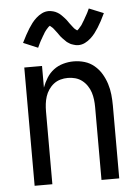

<svg xmlns="http://www.w3.org/2000/svg" viewBox="-54 -799 607 841"><g transform="rotate(-5 250.0 -378.5)"><path d="M64 0V-520H142V-425Q150 -447 162.5 -467Q175 -487 193.5 -501Q212 -515 235 -521.5Q258 -528 281 -528Q306 -528 329.5 -521Q353 -514 372 -498Q391 -482 403.5 -461Q416 -440 423.5 -416.5Q431 -393 433.5 -368.5Q436 -344 436 -320V0H358V-320Q358 -337 356 -353.5Q354 -370 349 -385.5Q344 -401 334.5 -415Q325 -429 312 -439Q299 -449 283 -453.5Q267 -458 250 -458Q233 -458 217 -453.5Q201 -449 188 -439Q175 -429 165.5 -415Q156 -401 151 -385.5Q146 -370 144 -353.5Q142 -337 142 -320V0ZM308 -597Q303 -597 298 -598Q293 -599 288.5 -600.5Q284 -602 279.5 -603.5Q275 -605 270.5 -608Q266 -611 262 -613.5Q258 -616 255 -619.5Q252 -623 248 -626.5Q244 -630 240.5 -634Q237 -638 234 -641.5Q231 -645 228.5 -649Q226 -653 223 -657Q220 -661 216.5 -665.5Q213 -670 210 -674Q207 -678 204 -681.5Q201 -685 196 -688.5Q191 -692 191 -694H193Q193 -693 189.5 -691Q186 -689 183.5 -686Q181 -683 178.5 -680.5Q176 -678 174.5 -676Q173 -674 171.5 -672Q170 -670 168.5 -668Q167 -666 165.5 -663.5Q164 -661 162.5 -658Q161 -655 159 -652.5Q157 -650 155.5 -646.5Q154 -643 152 -640Q150 -637 148 -633.5Q146 -630 144 -626Q142 -622 140 -618Q138 -614 136 -609.5Q134 -605 132 -601L68 -628Q77 -646 85 -661Q93 -676 101 -688.5Q109 -701 117 -711.5Q125 -722 136.5 -732.5Q148 -743 162 -750Q176 -757 192 -757Q197 -757 202 -756Q207 -755 211.5 -754Q216 -753 220.5 -751Q225 -749 229.5 -746.5Q234 -744 238 -741Q242 -738 245 -735Q248 -732 252 -728Q256 -724 259.5 -720Q263 -716 266 -712.5Q269 -709 271.5 -705Q274 -701 277 -697Q280 -693 283.5 -688.5Q287 -684 290 -680Q293 -676 296 -672.5Q299 -669 304 -665.5Q309 -662 309 -661H307L311 -663Q314 -665 316.5 -668Q319 -671 321.5 -674Q324 -677 325.5 -678.5Q327 -680 328.5 -682Q330 -684 331.5 -686.5Q333 -689 334.5 -691.5Q336 -694 337.5 -696.5Q339 -699 341 -702Q343 -705 344.5 -708Q346 -711 348 -714.5Q350 -718 352 -721.5Q354 -725 356 -728.5Q358 -732 360 -736Q362 -740 364 -744.5Q366 -749 368 -753L432 -727Q423 -708 415 -693Q407 -678 399 -665.5Q391 -653 383 -642.5Q375 -632 363.5 -621.5Q352 -611 338 -604Q324 -597 308 -597Z"/></g></svg>

Font: Iosevka Fixed
Style: Regular
Weight: 400
Monospace: yes
Designer: Belleve Invis
Foundry: Belleve Invis
Version: Version 33.2.4